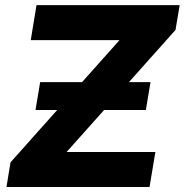

<svg xmlns="http://www.w3.org/2000/svg" viewBox="-20 -748 739 768"><path d="M5.9 0 22 -98.6 458 -587.4H103L126 -727.5H698.7L682.1 -628.4L246.6 -140.1H601.6L578.1 0ZM122.1 -308.1 140.6 -419.4H582L563.5 -308.1Z"/></svg>

Font: Inter 20pt ExtraBold
Style: Italic
Weight: 800
Italic angle: -9.3988°
Version: Version 4.001;git-66647c0bb